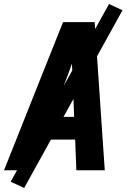

<svg xmlns="http://www.w3.org/2000/svg" viewBox="-38 -845 634 953"><path d="M-18 0H122L179 -152H335L341 0H482L432 -735H275L177 -490ZM221 -265 305 -490Q313 -511 319 -529Q320 -511 321 -490L330 -265ZM82 88 570 -794 503 -825 15 57Z"/></svg>

Font: Iosevka Sparkle XBdObl
Style: Regular
Weight: 800
Italic angle: -9°
Designer: Belleve Invis
Foundry: Belleve Invis
Version: Version 4.5.0; ttfautohint (v1.8.3)